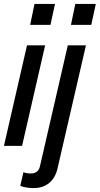

<svg xmlns="http://www.w3.org/2000/svg" viewBox="-21 -740 506 974"><path d="M-1 0 116 -510H208L91 0ZM132 -614 154 -720H258L235 -614ZM146 214Q135 214 115 211.5Q95 209 82 202L98 133Q103 136 113 138Q123 140 136 140Q154 140 166 130.5Q178 121 182 102L323 -510H415L270 118Q259 163 227.5 189Q196 215 146 214ZM339 -614 361 -720H465L442 -614Z"/></svg>

Font: Instrument Sans Condensed Medium
Style: Italic
Weight: 500
Width: 3
Italic angle: -13°
Designer: Rodrigo Fuenzalida
Foundry: fragTYPE
Version: Version 1.000;gftools[0.9.28]